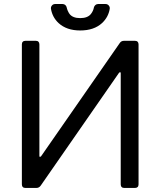

<svg xmlns="http://www.w3.org/2000/svg" viewBox="-20 -929 793 949"><path d="M88.1 -17.8V-709.5Q88.1 -718 92.7 -722.7Q97.3 -727.3 105.8 -727.3H157Q165.5 -727.3 170.1 -722.7Q174.7 -718 174.7 -709.5V-154.8H181.8L571.7 -715.9Q575.6 -721.9 580.8 -724.6Q585.9 -727.3 593 -727.3H647Q655.5 -727.3 660.2 -722.7Q664.8 -718 664.8 -709.5V-17.8Q664.8 -9.2 660.2 -4.6Q655.5 0 647 0H594.5Q585.9 0 581.3 -4.6Q576.7 -9.2 576.7 -17.8V-571H569.6L181.1 -11.4Q173.3 0 159.4 0H105.8Q97.3 0 92.7 -4.6Q88.1 -9.2 88.1 -17.8ZM444.2 -892.4Q441.1 -875 429.7 -860.4Q413.7 -839.5 376.4 -839.5Q339.1 -839.5 323.5 -860.4Q313.6 -874.6 309.7 -892Q308.2 -899.5 302.6 -904.3Q296.9 -909.1 289.4 -909.1H252.5Q242.9 -909.1 236.7 -901.8Q230.5 -894.5 231.9 -885.3Q239 -843.4 269.5 -815Q309.3 -778.4 376.4 -778.4Q444.6 -778.4 484.4 -815Q515.6 -844.1 522.4 -885.3Q523.8 -894.5 517.6 -901.8Q511.4 -909.1 501.8 -909.1H464.8Q457.4 -909.1 451.7 -904.3Q446 -899.5 444.2 -892.4Z"/></svg>

Font: DeltaSans
Style: Regular
Weight: 400
Designer: Rasmus Andersson
Foundry: rsms
Version: Version 3.012